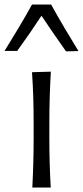

<svg xmlns="http://www.w3.org/2000/svg" viewBox="-54 -840 371 860"><path d="M90.8 0Q93.8 -57.6 95.2 -111.1Q96.7 -164.6 96.7 -228.5V-280.8Q96.7 -348.6 95 -403.8Q93.3 -459 89.4 -516.6L173.8 -519Q170.4 -460.9 168.7 -405Q167 -349.1 167 -280.8V-228.5Q167 -164.6 168.5 -111.1Q169.9 -57.6 173.3 0ZM-33.7 -611.8Q-1.5 -664.1 29.8 -716.1Q61 -768.1 89.4 -819.8H174.8Q203.6 -768.1 234.1 -716.3Q264.6 -664.6 297.4 -611.3L241.7 -609.9Q213.4 -649.9 186 -689.7Q158.7 -729.5 131.8 -769.5Q81.1 -691.9 22.9 -611.8Z"/></svg>

Font: Pinar-FD Regular
Style: FD-Regular
Weight: 400
Designer: Amin Abedi
Version: Version 3.000